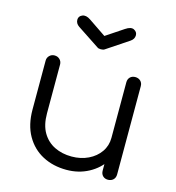

<svg xmlns="http://www.w3.org/2000/svg" viewBox="-115 -884 908 988"><g transform="rotate(15 338.5 -389.5)"><path d="M328 6Q257 6 201 -23.5Q145 -53 112.5 -110Q80 -167 80 -249V-509Q80 -525 91 -536Q102 -547 118 -547Q135 -547 146 -536Q157 -525 157 -509V-249Q157 -187 180.5 -147Q204 -107 244.5 -87Q285 -67 336 -67Q385 -67 424.5 -86Q464 -105 487 -138Q510 -171 510 -213H565Q562 -150 530.5 -100.5Q499 -51 446 -22.5Q393 6 328 6ZM548 0Q531 0 520.5 -10.5Q510 -21 510 -39V-509Q510 -526 520.5 -536.5Q531 -547 548 -547Q565 -547 576 -536.5Q587 -526 587 -509V-39Q587 -21 576 -10.5Q565 0 548 0ZM339 -639Q326 -639 320 -644L202 -722Q183 -735 183 -755Q183 -774 202 -782Q221 -790 246 -773L339 -710L432 -772Q460 -791 477.5 -782Q495 -773 495 -755Q495 -735 476 -722L359 -644Q352 -639 339 -639Z"/></g></svg>

Font: Comfortaa
Style: Regular
Weight: 400
Designer: Johan Aakerlund
Foundry: Johan Aakerlund
Version: Version 3.104; ttfautohint (v1.8.1.43-b0c9)